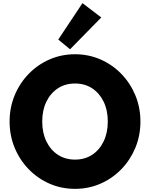

<svg xmlns="http://www.w3.org/2000/svg" viewBox="-20 -1185 954 1221"><path d="M457 16Q543.5 16 619 -17Q694.5 -50 751.5 -108.8Q808.5 -167.5 840.8 -245.2Q873 -323 873 -412Q873 -501 840.8 -578.8Q808.5 -656.5 751.5 -715.2Q694.5 -774 619 -807Q543.5 -840 457 -840Q370.5 -840 295 -807Q219.5 -774 162.5 -715.2Q105.5 -656.5 73.2 -578.8Q41 -501 41 -412Q41 -323 73.2 -245.2Q105.5 -167.5 162.5 -108.8Q219.5 -50 295 -17Q370.5 16 457 16ZM457 -170Q395.5 -170 348.5 -200.5Q301.5 -231 275 -285.8Q248.5 -340.5 248.5 -412Q248.5 -484 275 -538.5Q301.5 -593 348.5 -623.5Q395.5 -654 457 -654Q519 -654 565.8 -623.5Q612.5 -593 639 -538.5Q665.5 -484 665.5 -412Q665.5 -340.5 639 -285.8Q612.5 -231 565.8 -200.5Q519 -170 457 -170ZM425.5 -871.5 624 -1074 504.5 -1165 350.5 -933.5Z"/></svg>

Font: Spartan ExtraBold
Style: Regular
Weight: 800
Designer: Matt Bailey, Mirko Velimirovic
Foundry: Matt Bailey
Version: Version 1.003; ttfautohint (v1.8.3)